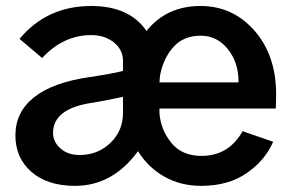

<svg xmlns="http://www.w3.org/2000/svg" viewBox="-20 -600 974 638"><path d="M31.2 -150.4Q31.2 -227.5 93.3 -276.9Q155.3 -326.2 277.3 -343.8Q355.5 -355.5 388.7 -364.3V-397.5Q388.7 -434.6 358.4 -459Q328.1 -483.4 283.2 -483.4Q190.4 -483.4 120.1 -407.2L44.9 -470.7Q135.7 -580.1 283.2 -580.1Q410.2 -580.1 466.8 -497.1Q533.2 -580.1 646.5 -580.1Q753.9 -580.1 825.7 -498Q897.5 -416 897.5 -287.1Q897.5 -259.8 896.5 -239.3H509.8V-224.6Q513.7 -169.9 548.8 -126Q584 -82 649.4 -82Q740.2 -82 786.1 -164.1L887.7 -128.9Q860.4 -66.4 799.3 -24.4Q738.3 17.6 648.4 17.6Q580.1 17.6 525.9 -13.2Q471.7 -43.9 438.5 -97.7Q354.5 17.6 229.5 17.6Q137.7 17.6 84.5 -28.8Q31.2 -75.2 31.2 -150.4ZM156.2 -158.2Q156.2 -128.9 180.7 -106.9Q205.1 -85 245.1 -85Q304.7 -85 346.7 -125Q388.7 -165 388.7 -224.6V-278.3Q320.3 -263.7 289.1 -258.8Q156.2 -240.2 156.2 -158.2ZM509.8 -326.2H772.5Q773.4 -391.6 737.3 -436.5Q701.2 -481.4 647.5 -481.4Q589.8 -481.4 556.2 -443.8Q522.5 -406.2 511.7 -348.6Z"/></svg>

Font: Gothic A1
Style: Bold
Weight: 700
Version: Version 2.50